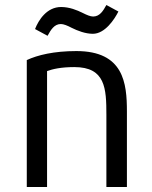

<svg xmlns="http://www.w3.org/2000/svg" viewBox="-20 -745 606 767"><path d="M351 -610C321 -610 290 -622 266 -634C249 -643 234 -649 223 -649C197 -649 183 -626 170 -602L120 -629C134 -665 167 -717 224 -717C257 -717 287 -705 311 -693C327 -685 341 -679 352 -679C378 -679 392 -701 405 -725L453 -699C437 -667 399 -610 351 -610ZM487 2H405V-286C405 -392 401 -477 277 -477C223 -477 190 -469 168 -461V2H87V-505C130 -525 195 -541 285 -541C474 -541 487 -413 487 -300Z"/></svg>

Font: Repo Regular
Style: Regular
Weight: 400
Designer: Stefan Peev
Foundry: Context Ltd
Version: Version 1.502